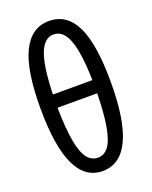

<svg xmlns="http://www.w3.org/2000/svg" viewBox="-144 -843 738 932"><g transform="rotate(-20 224.5 -377.0)"><path d="M223 10Q42 10 42 -381Q42 -578 88.5 -671Q135 -764 225 -764Q317 -764 362 -671.5Q407 -579 407 -382Q407 10 223 10ZM122 -422H326Q323 -562 298.5 -628.5Q274 -695 224 -695Q175 -695 150.5 -629Q126 -563 122 -422ZM223 -59Q256 -59 278 -87.5Q300 -116 312 -181Q324 -246 326 -354H121Q123 -246 134.5 -181.5Q146 -117 168 -88Q190 -59 223 -59Z"/></g></svg>

Font: Noto Sans ExtraCondensed
Style: Regular
Weight: 400
Width: 2
Designer: Monotype Design Team
Foundry: Monotype Imaging Inc.
Version: Version 2.013; ttfautohint (v1.8.4.7-5d5b)